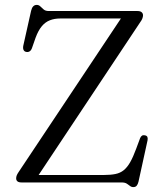

<svg xmlns="http://www.w3.org/2000/svg" viewBox="-20 -745 668 784"><path d="M553 -655 127.5 -15 88.5 -30.5H405Q432 -30.5 451.5 -34.5Q471 -38.5 485.2 -50Q499.5 -61.5 511.5 -82.5Q523.5 -103.5 536 -137.5L552 -180.5Q555 -188 559.8 -191Q564.5 -194 571.5 -192.5Q579.5 -191 581.8 -185.8Q584 -180.5 582.5 -172L545.5 -3Q543 7.5 538.2 13.2Q533.5 19 524.5 19Q516.5 19 510.8 14.2Q505 9.5 497.5 4.8Q490 0 476.5 0H68.5Q56.5 0 51.2 -4.5Q46 -9 46 -16.5Q46 -22.5 48.2 -28.5Q50.5 -34.5 56 -42.5L484 -685L495 -669.5H225.5Q202.5 -669.5 183.8 -662.2Q165 -655 150.8 -638Q136.5 -621 125.5 -591.5L110.5 -548.5Q107 -539 100.8 -535.2Q94.5 -531.5 87.5 -533Q80 -534 76.5 -540.5Q73 -547 75 -558L107 -701Q110 -713.5 115.8 -719.2Q121.5 -725 130 -725Q138.5 -725 144.8 -718.8Q151 -712.5 158.5 -706.2Q166 -700 178.5 -700H541Q553 -700 558.5 -695Q564 -690 564 -682.5Q564 -677 561.5 -670Q559 -663 553 -655Z"/></svg>

Font: Fraunces Light
Style: Regular
Weight: 300
Version: Version 1.000;[b76b70a41]